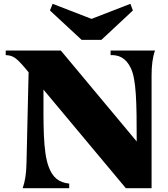

<svg xmlns="http://www.w3.org/2000/svg" viewBox="-20 -987 883 1007"><path d="M99 0H343V-24C288 -30 256 -56 235 -113C205 -195 208 -334 208 -517L640 0H775V-588C775 -645 780 -684 793 -722H560V-698C599 -699 639 -687 666 -630C695 -569 697 -452 697 -245L299 -722H10V-698C52 -696 68 -683 130 -608L119 -134C118 -77 112 -38 99 0ZM408 -778H512L677 -932L664 -967L460 -888L256 -967L242 -932Z"/></svg>

Font: Sinistre Bold
Style: Regular
Weight: 900
Designer: Jules Durand
Foundry: Collletttivo
Version: Version 69.420;Glyphs 3.2 (3217)